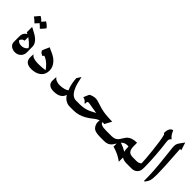

<svg xmlns="http://www.w3.org/2000/svg" viewBox="74 -1474 2318 2318"><g transform="rotate(45 1232.5 -315.5)"><path d="M271 -96Q271 -70 259 -48Q247 -26 225 -12Q200 4 166 4Q133 4 105 -13Q70 -35 70 -78V-173Q70 -204 84 -227Q97 -248 119 -257L98 -270V-360L116 -351Q156 -330 178 -317.5Q200 -305 220 -288Q270 -245 270 -195ZM169 -106Q192 -106 213.5 -116.5Q235 -127 248 -147Q239 -168 202 -201Q187 -214 171.5 -225.5Q156 -237 152 -240V-179Q111 -173 101 -134Q113 -119 131 -112Q149 -105 169 -106ZM77 -526Q108 -510 132 -482Q159 -511 169 -526Q187 -517 205.5 -501Q224 -485 233 -471Q209 -438 180 -410Q154 -437 129 -456Q112 -434 88 -410Q47 -451 24 -464Q66 -511 77 -526Z M620 -133Q620 -65 569 -27Q548 -11 517.5 -1.5Q487 8 451 8Q341 8 341 -85Q341 -100 342 -116.5Q343 -133 343 -139Q359 -115 390.5 -105.5Q422 -96 467 -96Q495 -96 529 -98.5Q563 -101 583 -105Q561 -138 534 -163.5Q507 -189 483 -202.5Q459 -216 446 -217L435 -199L410 -211Q398 -217 389.5 -230Q381 -243 385 -253L423 -337Q428 -332 441 -326.5Q454 -321 459 -319Q507 -299 535 -280Q572 -255 596 -218Q620 -181 620 -133Z M1123 -106V0H1097Q1058 0 1022 -24Q992 -45 974 -77Q965 -39 932 -17Q896 8 831 8Q773 8 748 -21Q730 -40 730 -73Q730 -94 731 -113Q732 -132 733 -139Q747 -118 773.5 -107.5Q800 -97 829 -97Q868 -97 907 -108Q935 -117 950 -129Q939 -153 933.5 -172.5Q928 -192 922 -220Q913 -268 913 -301L948 -354Q957 -306 968 -264.5Q979 -223 997 -187Q1038 -106 1102 -106Z M1679 -106V0H1615Q1566 0 1531.5 -12Q1497 -24 1480 -64Q1470 -85 1470 -110Q1470 -124 1473 -139Q1446 -130 1427 -116L1408 -102Q1371 -71 1330 -47Q1249 0 1166 0H1106Q1084 0 1068.5 -15.5Q1053 -31 1053 -52Q1053 -74 1068.5 -90Q1084 -106 1106 -106H1164Q1220 -106 1270 -121Q1297 -129 1322.5 -142.5Q1348 -156 1352 -158L1380 -172L1236 -196L1228 -197Q1213 -197 1207 -185V-160L1196 -155Q1185 -173 1171.5 -182Q1158 -191 1148 -193.5Q1138 -196 1135 -196Q1137 -201 1144.5 -221Q1152 -241 1164 -265Q1170 -275 1198.5 -284Q1227 -293 1247 -293Q1267 -293 1283 -289Q1299 -285 1327 -276Q1334 -274 1351 -268Q1368 -262 1385 -258Q1427 -247 1461.5 -242.5Q1496 -238 1548 -236L1591 -235L1543 -146Q1533 -148 1527 -148Q1521 -148 1509 -146Q1517 -126 1540 -116Q1563 -106 1616 -106Z M2115 -106V0H2074Q2019 0 1989 -21V51Q1915 -6 1815 -33V-86Q1800 -61 1790 -47.5Q1780 -34 1767 -24Q1737 0 1684 0H1662Q1640 0 1624.5 -15.5Q1609 -31 1609 -53Q1609 -75 1624.5 -90.5Q1640 -106 1662 -106H1707Q1763 -106 1791 -136Q1804 -149 1821 -179Q1843 -214 1855 -226Q1898 -267 1983 -267V-214Q1983 -152 2006 -128Q2025 -106 2074 -106ZM1921 -163Q1875 -163 1845 -129Q1901 -111 1950 -81Q1942 -110 1942 -161Q1926 -163 1921 -163Z M2255 -172Q2256 -152 2256 -122Q2256 -86 2251 -66Q2242 -37 2217 -18.5Q2192 0 2154 0H2098Q2076 0 2060.5 -15.5Q2045 -31 2045 -53Q2045 -75 2060.5 -90.5Q2076 -106 2098 -106H2138Q2155 -106 2168 -111Q2181 -116 2188 -121.5Q2195 -127 2197 -129Q2197 -186 2180 -339Q2171 -417 2164 -466.5Q2157 -516 2144 -567L2129 -581Q2129 -586 2130 -602.5Q2131 -619 2136 -635Q2149 -677 2185 -682Q2201 -646 2213 -628Q2225 -610 2248 -592Q2235 -579 2230 -570Q2225 -561 2225 -547Q2225 -537 2226 -531Q2241 -414 2247 -327Q2253 -248 2255 -172Z M2425 -578 2403 -583Q2407 -538 2415 -395Q2422 -297 2423 -234Q2425 -194 2425 -166Q2425 -128 2422 -96Q2418 -62 2407 -42Q2401 -30 2391 -17Q2381 -4 2378 0H2368Q2368 -91 2363 -168Q2358 -254 2345 -363Q2343 -374 2341 -402Q2330 -488 2327 -528Q2326 -537 2326 -551Q2326 -574 2330.5 -587Q2335 -600 2343 -612L2392 -681Z"/></g></svg>

Font: Katibeh
Style: Regular
Weight: 400
Designer: Arabic design by Kourosh Beigpour, Latin design by Eduardo Tunni, engineering by Lasse Fister
Version: Version 1.0010g